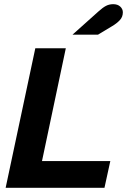

<svg xmlns="http://www.w3.org/2000/svg" viewBox="-20 -899 608 919"><path d="M7 0 149 -668H295L181 -128H508L480 0ZM327 -733 451 -844Q472 -863 487.5 -871Q503 -879 522 -879Q543 -879 555.5 -867.5Q568 -856 568 -840Q568 -818 553.5 -802.5Q539 -787 517 -774L449 -733Z"/></svg>

Font: Atkinson Hyperlegible Next
Style: Bold Italic
Weight: 700
Italic angle: -12°
Designer: Elliott Scott, Megan Eiswerth, Linus Boman, Theodore Petrosky, Letters from Sweden
Foundry: Applied Design Works, Letters from Sweden
Version: Version 2.001